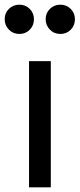

<svg xmlns="http://www.w3.org/2000/svg" viewBox="-66 -800 340 820"><path d="M58 -539H151V0H58ZM-46 -718Q-46 -744 -28 -762Q-10 -780 17 -780Q43 -780 61 -762Q79 -744 79 -718Q79 -691 61 -673Q43 -655 17 -655Q-10 -655 -28 -673.5Q-46 -692 -46 -718ZM192 -780Q218 -780 236 -762Q254 -744 254 -718Q254 -691 236 -673Q218 -655 192 -655Q165 -655 147 -673.5Q129 -692 129 -718Q129 -744 147 -762Q165 -780 192 -780Z"/></svg>

Font: Evergrow Sans 
Style: Medium
Weight: 500
Foundry: 10Web
Version: Version 1.000